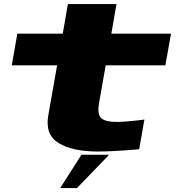

<svg xmlns="http://www.w3.org/2000/svg" viewBox="-20 -756 887 970"><path d="M474 9.5Q347 9.5 276.8 -33Q206.5 -75.5 224 -173.5L268.5 -426H39.5L67.5 -586H297L323 -735.5H568.5L542.5 -586H844L815.5 -426H514L480 -233.5Q470.5 -176 492.8 -157.8Q515 -139.5 572.5 -140Q622 -140.5 709.5 -152L683 -2Q552.5 9.5 474 9.5ZM284.2 194.2 391.5 25.7H531.4L368.8 194.2Z"/></svg>

Font: Anybody UltraExpanded ExtraBold
Style: Italic
Weight: 800
Width: 9
Italic angle: -10°
Designer: Tyler Finck
Foundry: Etcetera Type Company
Version: Version 1.010; ttfautohint (v1.8.3) -l 8 -r 50 -G 200 -x 14 